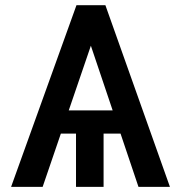

<svg xmlns="http://www.w3.org/2000/svg" viewBox="-20 -732 708 752"><path d="M279.5 -711.6H392.8L645.6 0H522.4L452.1 -208.8H385.7V0H277.7V-208.8H218.4L147 0H23.4ZM421.2 -299.7 335.9 -552.9 249.3 -299.7Z"/></svg>

Font: Cannonade Med
Style: Regular
Weight: 500
Designer: Rasmus Andersson
Foundry: rsms
Version: Version 3.012;git-f93a4a705